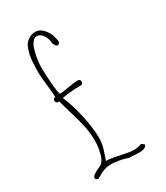

<svg xmlns="http://www.w3.org/2000/svg" viewBox="-192 -865 804 932"><g transform="rotate(-30 210.0 -398.5)"><path d="M75.2 -13.2Q106 -31.7 124.3 -37.8Q142.6 -43.9 168.9 -43.9L186 -42Q205.6 -40 226.6 -35.2Q247.6 -30.3 256.8 -24.9L260.3 -26.9Q268.1 -26.9 283.2 -25.4Q298.8 -23.9 306.2 -23.9Q353 -23.9 353 -45.9L338.9 -56.2Q318.4 -47.9 294.9 -47.9Q271.5 -47.9 222.7 -59.1Q175.3 -69.8 149.9 -69.8Q151.9 -77.6 161.6 -104Q170.4 -129.9 173.8 -146.5Q177.2 -163.1 177.2 -183.1Q177.2 -238.8 160.6 -313.2Q144 -387.7 121.1 -439Q167.5 -448.2 228 -448.2Q240.2 -448.2 240.2 -463.9Q240.2 -469.7 236.1 -473.4Q231.9 -477.1 226.1 -477.1Q207 -477.1 173.8 -470.7Q137.2 -463.9 121.1 -463.9Q115.2 -463.9 110.1 -520Q105 -576.2 105 -619.1Q105 -658.2 117.7 -706.5Q123.5 -731 135.3 -746.8Q147 -762.7 160.2 -762.7Q173.3 -762.7 184.6 -752.9Q195.8 -743.2 202.4 -727.5Q209 -711.9 209 -695.8L213.9 -686Q217.3 -677.7 220.9 -675.3Q224.6 -672.9 231.9 -672.9L241.2 -683.1Q241.2 -698.7 233.9 -721.2Q225.6 -746.1 206.8 -765.1Q188 -784.2 166.5 -784.2Q149.9 -784.2 135.3 -777.3Q120.6 -770 111.6 -760.3Q102.5 -750.5 96.7 -734.4Q90.3 -716.8 87.2 -702.6Q84 -688.5 82.5 -668.5Q81.1 -649.4 80.6 -634.8Q80.1 -620.1 80.1 -603Q80.1 -579.1 85.9 -532.2Q91.8 -484.9 91.8 -460.9Q79.1 -460.9 79.1 -446.8Q79.1 -440.9 83.3 -437Q87.4 -433.1 93.3 -433.1Q94.7 -433.1 95.7 -433.6Q96.7 -434.1 98.1 -434.1Q102.5 -414.1 119.6 -356.9Q136.7 -301.3 144.8 -261.2Q152.8 -221.2 152.8 -185.1Q152.8 -148.9 143.8 -113.5Q134.8 -78.1 118.2 -65.9Q113.8 -63 98.1 -56.2Q60.1 -39.1 60.1 -23.9Q60.1 -16.1 75.2 -13.2Z"/></g></svg>

Font: Amatica SC
Style: Regular
Weight: 400
Designer: Vernon Adams, Ben Nathan
Foundry: newtypography
Version: Version 2.001